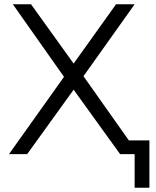

<svg xmlns="http://www.w3.org/2000/svg" viewBox="-20 -720 730 897"><path d="M678 157V-64H582L370 -364L609 -700H522L324 -423L125 -700H40L279 -361L22 0H107L324 -301L541 0H609V157Z"/></svg>

Font: Montserrat Z
Style: Regular
Weight: 400
Designer: Julieta Ulanovsky
Foundry: Julieta Ulanovsky
Version: Version 8.000